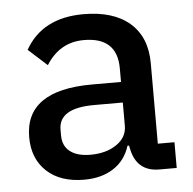

<svg xmlns="http://www.w3.org/2000/svg" viewBox="-44 -575 635 632"><g transform="rotate(-5 273.0 -259.5)"><path d="M210 12Q131 12 86 -30Q41 -72 41 -143Q41 -298 262 -298H358V-343Q358 -446 248 -446Q168 -446 123 -374L61 -430Q118 -531 254 -531Q353 -531 407 -484Q461 -437 461 -351V-85H516V0H459Q383 0 368 -78L366 -87H361Q346 -39 306.5 -13.5Q267 12 210 12ZM237 -68Q289 -68 323.5 -91.5Q358 -115 358 -153V-230H263Q146 -230 146 -159V-140Q146 -105 170 -86.5Q194 -68 237 -68Z"/></g></svg>

Font: Anuphan Medium
Style: Regular
Weight: 500
Designer: Mike Abbink, Paul van der Laan, Pieter van Rosmalen, Mint Tantisuwanna
Foundry: Bold Monday; Cadson Demak
Version: Version 3.002;hotconv 1.0.109;makeotfexe 2.5.65596